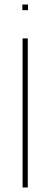

<svg xmlns="http://www.w3.org/2000/svg" viewBox="-20 -830 223 850"><path d="M80 0V-660H103V0ZM79 -785V-810H104V-785Z"/></svg>

Font: Panamera Thin
Style: Regular
Weight: 100
Designer: Bastien Sozeau
Foundry: NBR — Bastien Sozeau
Version: Version 3.003;gftools[0.9.33]